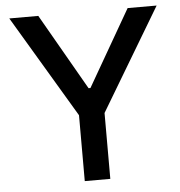

<svg xmlns="http://www.w3.org/2000/svg" viewBox="-51 -756 756 805"><g transform="rotate(-5 327.0 -353.5)"><path d="M139.6 -707 323.2 -386.7H331.1L515.6 -707H637.7L380.9 -277.3V0H273.4V-277.3L17.6 -707Z"/></g></svg>

Font: Pretendard JP Medium
Style: Regular
Weight: 500
Designer: Base glyphs from Inter by Rasmus Andersson; Hangeul glyphs from Noto Sans CJK(Source Han Sans) by Jang Soo-young and Kan
Foundry: Kil Hyung-jin
Version: Version 1.309